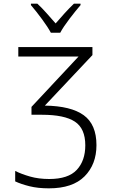

<svg xmlns="http://www.w3.org/2000/svg" viewBox="-20 -789 640 1049"><path d="M309 -610Q326 -642 360 -686.5Q394 -731 420 -761V-769H384Q358 -744 333 -716.5Q308 -689 284 -661Q261 -687 235 -716.5Q209 -746 184 -769H149V-761Q179 -726 210.5 -683Q242 -640 258 -610ZM507 4Q507 -109 437.5 -159.5Q368 -210 225 -212L485 -488V-532H80V-480H409L152 -205V-162H209Q332 -162 389 -124.5Q446 -87 446 5Q446 89 399.5 139Q353 189 249 189Q191 189 144 175.5Q97 162 63 145V202Q95 217 141 228.5Q187 240 247 240Q377 240 442 174.5Q507 109 507 4Z"/></svg>

Font: Noto Sans Mono UI Light
Style: Regular
Weight: 300
Designer: Monotype Design team
Foundry: Monotype Imaging Inc.
Version: 1.000